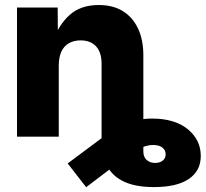

<svg xmlns="http://www.w3.org/2000/svg" viewBox="-20 -553 832 777"><path d="M603.5 204.1Q529.3 204.1 482.4 182.4Q435.5 160.6 413.3 118.7Q391.1 76.7 391.1 16.6V-99.6H560.1V59.6Q560.1 82.5 573.7 94.5Q587.4 106.4 607.9 106.4Q626 106.4 638.2 97.2Q650.4 87.9 650.4 71.3Q650.4 55.7 638.4 45.2Q626.5 34.7 602.5 33.7Q587.9 33.2 571.8 37.6Q555.7 42 533.7 54.7Q511.7 67.4 478.5 90.8L328.6 204.6L253.9 108.4L405.3 -4.4Q442.4 -32.2 491.2 -52.7Q540 -73.2 595.2 -73.2Q687 -73.2 739.7 -30.3Q792.5 12.7 792.5 78.1Q792.5 138.7 743.9 171.4Q695.3 204.1 603.5 204.1ZM217.8 -287.1V0H48.8V-522.5H213.4L214.4 -384.3H193.4Q216.8 -451.7 261.5 -492.2Q306.2 -532.7 379.9 -532.7Q436.5 -532.7 476.6 -508.3Q516.6 -483.9 538.3 -438.2Q560.1 -392.6 560.1 -329.1V0H391.1V-294.9Q391.1 -340.8 368.9 -365.2Q346.7 -389.6 306.2 -389.6Q279.3 -389.6 259.3 -378.4Q239.3 -367.2 228.5 -344.5Q217.8 -321.8 217.8 -287.1Z"/></svg>

Font: Inter 28pt ExtraBold
Style: Regular
Weight: 800
Designer: Rasmus Andersson
Foundry: rsms
Version: Version 4.001;git-66647c0bb